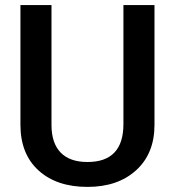

<svg xmlns="http://www.w3.org/2000/svg" viewBox="-20 -731 692 761"><path d="M592.3 -710.9V-235.8Q592.3 -122.6 519.8 -56.4Q447.3 9.8 326.7 9.8Q204.6 9.8 132.8 -55.4Q61 -120.6 61 -236.3V-710.9H184.1V-235.4Q184.1 -164.1 220.2 -126.5Q256.3 -88.9 326.7 -88.9Q469.2 -88.9 469.2 -239.3V-710.9Z"/></svg>

Font: Roboto Medium
Style: Regular
Weight: 500
Designer: Google
Version: Version 2.134; 2016; ttfautohint (v1.6)